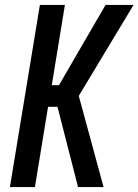

<svg xmlns="http://www.w3.org/2000/svg" viewBox="-20 -755 559 775"><path d="M295 0 212 -324H174L121 0H20L141 -735H242L189 -411H218L406 -735H519L298 -368L398 0Z"/></svg>

Font: Iosevka Semibold Oblique
Style: Regular
Weight: 600
Italic angle: -9°
Monospace: yes
Designer: Belleve Invis
Foundry: Belleve Invis
Version: Version 32.5.0; ttfautohint (v1.8.4)